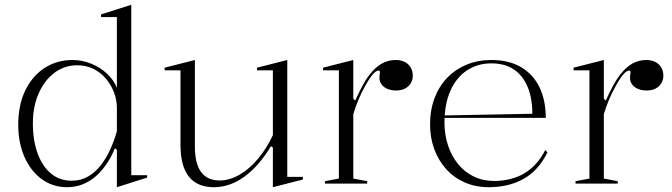

<svg xmlns="http://www.w3.org/2000/svg" viewBox="-20 -765 2800 800"><path d="M527 -745V-35H593V-25L467 15V-140L459 -148Q446 -115 426.5 -85.5Q407 -56 382.5 -33.5Q358 -11 327 2Q296 15 260 15Q200 15 154 -18.5Q108 -52 82 -111Q56 -170 56 -245Q56 -328 85.5 -388.5Q115 -449 166 -482Q217 -515 282 -515Q323 -515 360.5 -499.5Q398 -484 426 -458Q454 -432 467 -399V-694H401V-705ZM302 -493Q248 -493 206.5 -461.5Q165 -430 141 -375.5Q117 -321 117 -251Q117 -179 137 -125Q157 -71 193 -41.5Q229 -12 279 -12Q317 -12 347 -29.5Q377 -47 400 -76.5Q423 -106 439.5 -142.5Q456 -179 467 -218V-316Q467 -347 455.5 -378.5Q444 -410 422.5 -436Q401 -462 370.5 -477.5Q340 -493 302 -493Z M871 15Q802 15 767 -29Q732 -73 732 -162V-472H666V-483L792 -515V-155Q792 -83 818 -48Q844 -13 895 -13Q936 -13 978 -37Q1020 -61 1056 -104.5Q1092 -148 1117 -202V-472H1051V-483L1177 -515V-28H1242V-17L1117 15V-150L1109 -156Q1059 -73 998.5 -29Q938 15 871 15Z M1334 0V-10L1392 -21V-472H1326V-483L1452 -515V-354L1460 -346Q1476 -381 1490.5 -408Q1505 -435 1520 -454Q1545 -486 1571.5 -500.5Q1598 -515 1629 -515Q1649 -515 1665 -507.5Q1681 -500 1690.5 -485Q1700 -470 1700 -449Q1700 -433 1692 -419Q1684 -405 1668.5 -396.5Q1653 -388 1630 -388Q1610 -388 1594.5 -394.5Q1579 -401 1570 -413Q1561 -425 1561 -440Q1561 -445 1561.5 -449Q1562 -453 1562.5 -457.5Q1563 -462 1563 -464Q1563 -471 1558 -471Q1546 -471 1531 -452.5Q1516 -434 1499 -402Q1486 -379 1473.5 -349.5Q1461 -320 1452 -289V-21L1510 -10V0Z M2027 -515Q2101 -515 2151.5 -485Q2202 -455 2228 -401Q2254 -347 2254 -274H1832V-284L2198 -291Q2198 -357 2178 -404Q2158 -451 2120.5 -476Q2083 -501 2027 -501Q1970 -501 1925.5 -471.5Q1881 -442 1856.5 -386.5Q1832 -331 1832 -254Q1832 -203 1847 -158.5Q1862 -114 1889 -81Q1916 -48 1954 -29.5Q1992 -11 2039 -11Q2074 -11 2106 -19Q2138 -27 2165 -43Q2192 -59 2214 -83.5Q2236 -108 2252 -140L2261 -130Q2241 -90 2215.5 -62.5Q2190 -35 2158.5 -18Q2127 -1 2091.5 7Q2056 15 2017 15Q1961 15 1916 -5Q1871 -25 1839 -60.5Q1807 -96 1789.5 -143.5Q1772 -191 1772 -246Q1772 -307 1790.5 -356Q1809 -405 1843 -440.5Q1877 -476 1924 -495.5Q1971 -515 2027 -515Z M2378 0V-10L2436 -21V-472H2370V-483L2496 -515V-354L2504 -346Q2520 -381 2534.5 -408Q2549 -435 2564 -454Q2589 -486 2615.5 -500.5Q2642 -515 2673 -515Q2693 -515 2709 -507.5Q2725 -500 2734.5 -485Q2744 -470 2744 -449Q2744 -433 2736 -419Q2728 -405 2712.5 -396.5Q2697 -388 2674 -388Q2654 -388 2638.5 -394.5Q2623 -401 2614 -413Q2605 -425 2605 -440Q2605 -445 2605.5 -449Q2606 -453 2606.5 -457.5Q2607 -462 2607 -464Q2607 -471 2602 -471Q2590 -471 2575 -452.5Q2560 -434 2543 -402Q2530 -379 2517.5 -349.5Q2505 -320 2496 -289V-21L2554 -10V0Z"/></svg>

Font: Kalnia Light
Style: Regular
Weight: 300
Designer: Frida Medrano
Foundry: Frida Medrano
Version: Version 1.105